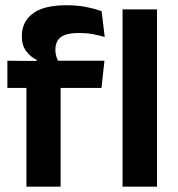

<svg xmlns="http://www.w3.org/2000/svg" viewBox="-20 -696 662 716"><path d="M228.5 -676.5Q267.5 -676.5 300.5 -670Q333.5 -663.5 359 -654L370.5 -558Q349 -564.5 325.8 -568.8Q302.5 -573 274.5 -573Q241 -573 221.8 -565.5Q202.5 -558 194.5 -544Q186.5 -530 186.5 -511V-509.5Q186.5 -496 190.5 -484Q194.5 -472 200 -462.5L116.5 -459.5V-473Q93.5 -484 77.5 -505.5Q61.5 -527 61.5 -559V-561.5Q61.5 -614.5 102.2 -645.5Q143 -676.5 228.5 -676.5ZM78.5 0V-433H206V0ZM7.5 -368V-469.5L131.5 -468.5L181.5 -469.5H369.5L358.5 -368ZM437 0V-661H565.5V0Z"/></svg>

Font: Anek Bangla SemiBold
Style: Regular
Weight: 600
Designer: Sulekha Rajkumar (Bangla), Yesha Goshar (Latin)
Foundry: Ek Type
Version: Version 1.003